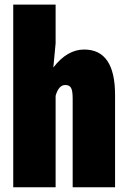

<svg xmlns="http://www.w3.org/2000/svg" viewBox="-20 -794 540 814"><path d="M36.1 0V-774.4H215.8V-610.4L206.1 -507.8Q264.6 -584 336.9 -584Q467.8 -584 467.8 -391.6V0H288.1V-376Q288.1 -409.2 281.2 -421.4Q274.4 -433.6 256.8 -433.6Q228.5 -433.6 215.8 -387.7V0Z"/></svg>

Font: GenEi Gothic M Heavy
Style: Regular
Weight: 800
Designer: o_tamon (Modified); [Source Han Sans]
Ryoko NISHIZUKA  (kana & ideographs); Paul D. Hunt (Latin, Greek & Cyrillic); Wenl
Version: Version 1.1a;Original Version 1.004